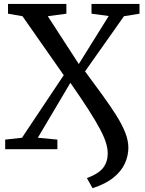

<svg xmlns="http://www.w3.org/2000/svg" viewBox="-20 -763 740 982"><path d="M453.5 199.5 424.5 148Q485.5 125 508.2 94.5Q531 64 531 21.5Q531 -4 521.5 -34.2Q512 -64.5 490.2 -105.2Q468.5 -146 431.8 -203.2Q395 -260.5 340 -339.5L173.5 -58.5L273.5 -49V0H6.5V-49L92.5 -58.5L306 -378.5L95 -680L21 -693V-743H319.5V-693L224.5 -680L383 -435.5L536 -681L448 -693V-743H693.5V-693L614 -680L415 -398Q463.5 -332.5 503.8 -277Q544 -221.5 573.8 -174.5Q603.5 -127.5 620 -86.2Q636.5 -45 636.5 -8Q636.5 33.5 618.8 72.8Q601 112 561 144.8Q521 177.5 453.5 199.5Z"/></svg>

Font: Merriweather 20pt
Style: Regular
Weight: 400
Version: Version 2.100